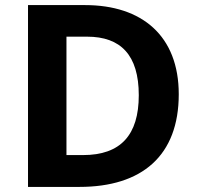

<svg xmlns="http://www.w3.org/2000/svg" viewBox="-20 -734 780 754"><path d="M682 -364C682 -593 538 -714 314 -714H90V0H292C538 0 682 -123 682 -364ZM525 -360C525 -204 454 -125 306 -125H241V-590H322C454 -590 525 -518 525 -360Z"/></svg>

Font: Noto Kufi Arabic
Style: Bold
Weight: 700
Designer: Monotype Design Team, David Williams, Khaled Hosny
Foundry: Google LLC
Version: Version 2.109